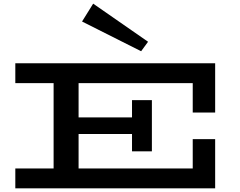

<svg xmlns="http://www.w3.org/2000/svg" viewBox="-20 -1033 1316 1053"><path d="M64 0V-109H1037V-270H1160V0ZM274 -60V-616H411V-60ZM326 -298V-389H767V-298ZM704 -203V-484H813V-203ZM1037 -416V-577H64V-686H1160V-416ZM754 -752 430 -915 491 -1013 792 -804Z"/></svg>

Font: BioRhyme Expanded SemiBold
Style: Regular
Weight: 600
Width: 7
Designer: Aoife Mooney
Foundry: Aoife Mooney Type
Version: Version 1.600;gftools[0.9.33]